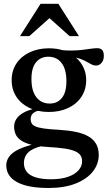

<svg xmlns="http://www.w3.org/2000/svg" viewBox="-20 -700 550 980"><path d="M228 259.5Q174 259.5 133.5 251.8Q93 244 66 229Q39 214 25.5 192.8Q12 171.5 12 144Q12 124.5 22 106.8Q32 89 54.2 74.2Q76.5 59.5 112.8 47.5Q149 35.5 202 27H235.5V38Q183.5 45 154.2 58.5Q125 72 113.5 90.8Q102 109.5 102 132Q102 158.5 116.5 177Q131 195.5 162 205.2Q193 215 241 215Q290.5 215 325.8 203Q361 191 380 170Q399 149 399 123.5Q399 105.5 390.8 93Q382.5 80.5 362.8 71.8Q343 63 308.8 58Q274.5 53 222.5 50Q170.5 47 137.2 38Q104 29 85.2 15.2Q66.5 1.5 59.2 -16.2Q52 -34 52 -54Q52.5 -90.5 85.2 -115.2Q118 -140 179.5 -150L192 -137.5Q163.5 -134.5 150 -123Q136.5 -111.5 136.5 -91.5Q136.5 -80 141.2 -71Q146 -62 160.2 -55.2Q174.5 -48.5 203.5 -44.2Q232.5 -40 280.5 -37.5Q330 -34.5 368 -26.5Q406 -18.5 431.8 -3.5Q457.5 11.5 470.8 34.8Q484 58 484 91Q484 137.5 453.8 175.8Q423.5 214 366.2 236.8Q309 259.5 228 259.5ZM229.5 -128.5Q173.5 -128.5 130.5 -149Q87.5 -169.5 63.5 -206.2Q39.5 -243 39.5 -290.5Q39.5 -339.5 64 -376.2Q88.5 -413 131.8 -433.2Q175 -453.5 230 -453.5Q273 -453.5 307.8 -441Q342.5 -428.5 367.8 -406.2Q393 -384 406.5 -354.5Q420 -325 420 -291.5Q420 -242.5 395.5 -205.8Q371 -169 328 -148.8Q285 -128.5 229.5 -128.5ZM234 -171.5Q273 -171.5 296 -200.2Q319 -229 319 -285Q319 -346.5 294.2 -378.5Q269.5 -410.5 226.5 -410.5Q187.5 -410.5 164 -382.2Q140.5 -354 140.5 -297Q140.5 -236 165.5 -203.8Q190.5 -171.5 234 -171.5ZM297.5 -412.5 281.5 -445.5Q316.5 -441.5 345.5 -442Q374.5 -442.5 398.2 -445.2Q422 -448 441.5 -451Q461 -454 477 -454Q493 -454 501.5 -444.8Q510 -435.5 510 -415Q510 -392.5 498.2 -379Q486.5 -365.5 470.5 -365.5Q457 -365.5 443.8 -373Q430.5 -380.5 412.5 -390Q394.5 -399.5 367 -406.5Q339.5 -413.5 297.5 -412.5ZM82 -515.5 187 -680.5H278L383 -515.5H335.5L220 -618.5H245L129.5 -515.5Z"/></svg>

Font: Newsreader 16pt 16pt Medium
Style: Regular
Weight: 500
Version: Version 1.003